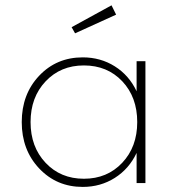

<svg xmlns="http://www.w3.org/2000/svg" viewBox="-20 -699 670 733"><path d="M295.9 -480Q363.8 -480 418.2 -445.8Q472.7 -411.6 501.5 -350.6V-465.3H535.2V0H501.5V-115.2Q472.7 -54.2 418.2 -19.8Q363.8 14.6 295.9 14.6Q196.3 14.6 129.6 -55.9Q63 -126.5 63 -232.9Q63 -339.4 129.4 -409.7Q195.8 -480 295.9 -480ZM503.9 -232.9Q503.9 -328.1 446.8 -388.7Q389.6 -449.2 300.3 -449.2Q211.4 -449.2 154.1 -388.4Q96.7 -327.6 96.7 -232.9Q96.7 -138.2 154.1 -77.4Q211.4 -16.6 300.3 -16.6Q389.2 -16.6 446.5 -77.4Q503.9 -138.2 503.9 -232.9ZM266.6 -571.8 253.4 -595.2 405.8 -678.7 423.3 -643.1Z"/></svg>

Font: Spartan MB ExtLt
Style: Regular
Weight: 200
Designer: Matt Bailey, Mirko Velimirovic
Foundry: Matt Bailey
Version: Version 1.005